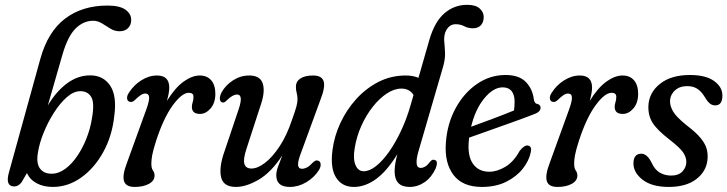

<svg xmlns="http://www.w3.org/2000/svg" viewBox="-20 -748 2944 777"><path d="M233.5 -529.5 173.5 -321Q206.5 -377 250.5 -410Q294.5 -443 345 -443Q398 -443 425.8 -401.5Q453.5 -360 442.5 -279Q434 -198.5 398.2 -133.2Q362.5 -68 309 -29.8Q255.5 8.5 193.5 8.5Q157 8.5 129.5 -5.8Q102 -20 89 -47.5L67 -10Q54 6.5 38 6.5Q0.5 6.5 16 -49.5L143 -509Q173.5 -619.5 243.2 -672.5Q313 -725.5 415 -725.5Q464.5 -725.5 487.8 -708.8Q511 -692 511 -667.5Q511 -647.5 498.5 -634.5Q486 -621.5 463.5 -621.5Q444 -621.5 426.8 -632.2Q409.5 -643 392.5 -653.5Q375.5 -664 357 -664Q318 -664 286.5 -633.2Q255 -602.5 233.5 -529.5ZM305.5 -379Q278 -379 250.2 -354.5Q222.5 -330 198 -291.5Q173.5 -253 156.2 -210Q139 -167 133.5 -130.5Q126 -88 141.5 -66.5Q157 -45 189 -45Q217.5 -45 244.2 -64.8Q271 -84.5 293.2 -117.5Q315.5 -150.5 330.8 -190Q346 -229.5 352 -268.5Q363.5 -332 349.2 -355.5Q335 -379 305.5 -379Z M506.5 -336Q496.5 -337 494.5 -348Q492.5 -359 501.5 -372.5Q521 -403.5 552 -423Q583 -442.5 615.5 -442.5Q665 -442.5 665 -393.5Q665 -373.5 655.5 -339.5Q688.5 -393 723 -417.8Q757.5 -442.5 788.5 -442.5Q818 -442.5 834.8 -423Q851.5 -403.5 851.5 -368.5Q851.5 -331.5 832.2 -309.2Q813 -287 789.5 -287Q771.5 -287 764 -294.8Q756.5 -302.5 756.5 -314.5Q756.5 -325.5 759.8 -334.5Q763 -343.5 763 -356.5Q763 -372.5 744 -372.5Q716.5 -372.5 679.5 -322.2Q642.5 -272 612 -179Q599.5 -139.5 596 -120.2Q592.5 -101 592.5 -86.5Q592.5 -66.5 599 -58Q605.5 -49.5 605.5 -37.5Q605.5 -16.5 582.8 -4Q560 8.5 525 8.5Q489 8.5 481.8 -15.5Q474.5 -39.5 494.5 -91L571.5 -303.5Q584.5 -339 583.5 -354.2Q582.5 -369.5 567.5 -369.5Q559 -369.5 549.5 -363.2Q540 -357 524 -341.5Q514 -333 506.5 -336Z M1266 -98Q1276 -96.5 1277.5 -84.8Q1279 -73 1270.5 -59.5Q1251.5 -29.5 1219.5 -10.5Q1187.5 8.5 1152.5 8.5Q1098 8.5 1098 -39Q1098 -53.5 1104.5 -71.8Q1111 -90 1122.5 -119Q1076.5 -49.5 1026.2 -20.5Q976 8.5 935 8.5Q884 8.5 874.8 -30.8Q865.5 -70 888 -134L945 -303.5Q966.5 -365.5 939.5 -365.5Q921.5 -365.5 898.5 -342.5Q887 -330.5 880 -333.5Q872 -334.5 870 -345.5Q868 -356.5 876.5 -374Q893 -403.5 923.2 -423Q953.5 -442.5 988.5 -442.5Q1032 -442.5 1042.8 -411.5Q1053.5 -380.5 1037.5 -330.5L977.5 -146Q963.5 -103.5 969 -84.8Q974.5 -66 997.5 -66Q1022.5 -66 1052.8 -89.2Q1083 -112.5 1111.8 -156.2Q1140.5 -200 1161 -261Q1175.5 -301 1179.8 -318Q1184 -335 1184 -346Q1184 -360 1180.8 -371.5Q1177.5 -383 1177.5 -397Q1177.5 -418.5 1195.8 -430.5Q1214 -442.5 1247 -442.5Q1282.5 -442.5 1289.8 -418.8Q1297 -395 1276.5 -343.5L1198.5 -130.5Q1185 -95.5 1186.2 -80.2Q1187.5 -65 1202 -65Q1211.5 -65 1222 -70.2Q1232.5 -75.5 1247.5 -91.5Q1258.5 -101.5 1266 -98Z M1743 -66Q1726 -29.5 1698 -10.5Q1670 8.5 1637.5 8.5Q1577 8.5 1577 -54.5Q1577 -67 1579.2 -83Q1581.5 -99 1588 -124Q1545.5 -55 1501.5 -23.2Q1457.5 8.5 1412 8.5Q1364 8.5 1340 -29.5Q1316 -67.5 1325.5 -140.5Q1332.5 -196.5 1357.5 -250.2Q1382.5 -304 1422 -347.5Q1461.5 -391 1512.2 -416.8Q1563 -442.5 1622 -442.5Q1651.5 -442.5 1673.5 -433L1717.5 -586.5Q1739 -660.5 1778.8 -694.5Q1818.5 -728.5 1870.5 -728.5Q1904.5 -728.5 1921 -713.8Q1937.5 -699 1937.5 -679.5Q1937.5 -658.5 1926.2 -646Q1915 -633.5 1894 -633.5Q1874.5 -633.5 1859 -641.8Q1843.5 -650 1824 -650Q1795 -650 1781.5 -616Q1776 -598 1778 -578.2Q1780 -558.5 1781 -534.5Q1782 -510.5 1774 -481L1674 -137.5Q1664.5 -105.5 1666 -87Q1667.5 -68.5 1683 -68.5Q1691.5 -68.5 1700.8 -74Q1710 -79.5 1722 -95Q1729.5 -104 1737.5 -101Q1755.5 -98.5 1743 -66ZM1415.5 -149Q1408 -106 1418.5 -80.5Q1429 -55 1452 -55Q1475.5 -55 1502.2 -76.2Q1529 -97.5 1554.8 -134.2Q1580.5 -171 1602.8 -218.2Q1625 -265.5 1640 -317L1653.5 -363.5Q1637.5 -389.5 1604.5 -389.5Q1575.5 -389.5 1545.2 -369.5Q1515 -349.5 1488.2 -315.5Q1461.5 -281.5 1442.2 -238.5Q1423 -195.5 1415.5 -149Z M2127.5 -130Q2120.5 -96.5 2095.2 -64.8Q2070 -33 2028.2 -12.2Q1986.5 8.5 1930 8.5Q1851.5 8.5 1814.8 -40.5Q1778 -89.5 1784.5 -171.5Q1790 -248 1823.8 -310Q1857.5 -372 1910.2 -408.2Q1963 -444.5 2026 -444.5Q2080 -444.5 2107.5 -416.8Q2135 -389 2140.5 -345.5Q2143 -330.5 2152 -328Q2165 -326 2167.5 -315Q2168.5 -305.5 2162.2 -298.2Q2156 -291 2139 -285Q2104.5 -271.5 2056.2 -254.2Q2008 -237 1960.2 -220Q1912.5 -203 1878.5 -191Q1878 -186 1877.5 -181Q1871 -118 1893.8 -85.5Q1916.5 -53 1960.5 -53Q1991 -53 2024.8 -72.8Q2058.5 -92.5 2083 -137.5Q2102.5 -162 2117 -159Q2134 -155.5 2127.5 -130ZM2014.5 -394.5Q1976.5 -394.5 1940 -350.2Q1903.5 -306 1886.5 -235Q1924.5 -249 1973.5 -267.2Q2022.5 -285.5 2060 -301Q2062.5 -315.5 2062.5 -337.5Q2062.5 -364 2050.5 -379.2Q2038.5 -394.5 2014.5 -394.5Z M2217.5 -336Q2207.5 -337 2205.5 -348Q2203.5 -359 2212.5 -372.5Q2232 -403.5 2263 -423Q2294 -442.5 2326.5 -442.5Q2376 -442.5 2376 -393.5Q2376 -373.5 2366.5 -339.5Q2399.5 -393 2434 -417.8Q2468.5 -442.5 2499.5 -442.5Q2529 -442.5 2545.8 -423Q2562.5 -403.5 2562.5 -368.5Q2562.5 -331.5 2543.2 -309.2Q2524 -287 2500.5 -287Q2482.5 -287 2475 -294.8Q2467.5 -302.5 2467.5 -314.5Q2467.5 -325.5 2470.8 -334.5Q2474 -343.5 2474 -356.5Q2474 -372.5 2455 -372.5Q2427.5 -372.5 2390.5 -322.2Q2353.5 -272 2323 -179Q2310.5 -139.5 2307 -120.2Q2303.5 -101 2303.5 -86.5Q2303.5 -66.5 2310 -58Q2316.5 -49.5 2316.5 -37.5Q2316.5 -16.5 2293.8 -4Q2271 8.5 2236 8.5Q2200 8.5 2192.8 -15.5Q2185.5 -39.5 2205.5 -91L2282.5 -303.5Q2295.5 -339 2294.5 -354.2Q2293.5 -369.5 2278.5 -369.5Q2270 -369.5 2260.5 -363.2Q2251 -357 2235 -341.5Q2225 -333 2217.5 -336Z M2696 -37.5Q2726 -37.5 2741.8 -54.2Q2757.5 -71 2757.5 -93Q2757.5 -111.5 2744.8 -130.8Q2732 -150 2689.5 -183Q2639 -222 2620.8 -251.2Q2602.5 -280.5 2604 -320Q2606.5 -373.5 2651.2 -409Q2696 -444.5 2772 -444.5Q2836 -444.5 2869.8 -420.2Q2903.5 -396 2903.5 -361.5Q2903.5 -321.5 2874.5 -321.5Q2862.5 -321.5 2853 -328.8Q2843.5 -336 2832 -355.5Q2819 -377.5 2802.2 -388.5Q2785.5 -399.5 2761 -399.5Q2729.5 -399.5 2710.5 -381.2Q2691.5 -363 2691.5 -337Q2691.5 -318 2704.5 -296Q2717.5 -274 2758 -241.5Q2797 -212 2816 -188.5Q2835 -165 2840.2 -144Q2845.5 -123 2843 -101Q2838 -53.5 2797 -22.5Q2756 8.5 2686.5 8.5Q2618 8.5 2580.8 -20.5Q2543.5 -49.5 2543.5 -86.5Q2543.5 -126 2575.5 -126Q2598 -126 2616 -91.5Q2629 -62 2649.5 -49.8Q2670 -37.5 2696 -37.5Z"/></svg>

Font: Fraunces 144pt S100
Style: Italic
Weight: 400
Italic angle: -16°
Version: Version 1.000; ttfautohint (v1.8.3)